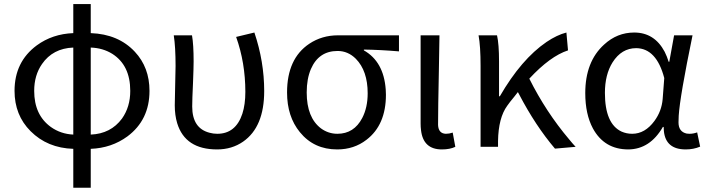

<svg xmlns="http://www.w3.org/2000/svg" viewBox="-20 -715 3444 935"><path d="M421.9 -483.4V-59.6Q519.5 -63.5 574.2 -137.7Q614.3 -194.3 614.3 -272.5Q614.3 -397.5 526.4 -453.1Q480.5 -481.4 421.9 -483.4ZM336.9 -59.6V-483.4Q237.3 -479.5 184.6 -403.3Q146.5 -348.6 146.5 -272.5Q146.5 -155.3 227.5 -96.7Q275.4 -62.5 336.9 -59.6ZM421.9 -695.3V-553.7Q556.6 -548.8 636.7 -462.9Q708 -386.7 708 -272.5Q708 -130.9 600.6 -50.8Q523.4 5.9 421.9 9.8V199.2H336.9V9.8Q210.9 5.9 128.9 -76.2Q50.8 -154.3 50.8 -272.5Q50.8 -414.1 159.2 -494.1Q235.4 -549.8 336.9 -553.7V-695.3Z M1037.1 12.7Q881.8 12.7 842.8 -115.2Q831.1 -154.3 831.1 -202.1Q831.1 -234.4 833 -297.9Q835 -361.3 835 -393.6Q835 -486.3 826.2 -543H915Q922.9 -498 922.9 -416Q922.9 -386.7 919.9 -311.5Q916 -230.5 916 -196.3Q916 -89.8 1001 -68.4Q1018.6 -63.5 1038.1 -63.5Q1127.9 -63.5 1160.2 -161.1Q1174.8 -206.1 1174.8 -267.6Q1174.8 -409.2 1129.9 -535.2L1218.8 -556.6Q1266.6 -415 1266.6 -271.5Q1266.6 -96.7 1164.1 -25.4Q1109.4 12.7 1037.1 12.7Z M1622.1 12.7Q1508.8 12.7 1440.4 -71.3Q1377.9 -147.5 1377.9 -264.6Q1377.9 -429.7 1486.3 -502Q1547.9 -543 1626 -543H1922.9V-464.8Q1829.1 -472.7 1752 -473.6V-469.7Q1848.6 -415 1858.4 -279.3Q1859.4 -266.6 1859.4 -253.9Q1859.4 -106.4 1764.6 -34.2Q1704.1 12.7 1622.1 12.7ZM1623 -63.5Q1704.1 -63.5 1744.1 -140.6Q1770.5 -191.4 1770.5 -260.7Q1770.5 -370.1 1712.9 -428.7Q1674.8 -466.8 1624 -466.8Q1532.2 -466.8 1494.1 -378.9Q1473.6 -331.1 1473.6 -264.6Q1473.6 -142.6 1543 -89.8Q1579.1 -63.5 1623 -63.5Z M2131.8 12.7Q2041 12.7 2030.3 -81.1Q2028.3 -96.7 2028.3 -113.3V-543H2120.1Q2119.1 -486.3 2117.2 -370.1Q2113.3 -186.5 2113.3 -106.4Q2115.2 -64.5 2151.4 -63.5Q2168 -63.5 2184.6 -69.3L2197.3 0Q2170.9 12.7 2131.8 12.7Z M2783.2 0 2682.6 8.8Q2587.9 -102.5 2507.8 -255.9Q2504.9 -261.7 2502 -266.6Q2496.1 -258.8 2484.4 -244.1Q2460.9 -215.8 2450.2 -200.2Q2407.2 -141.6 2405.3 -28.3V0H2320.3V-393.6Q2320.3 -490.2 2310.5 -543H2400.4Q2410.2 -500 2410.2 -416V-246.1H2414.1Q2518.6 -426.8 2641.6 -510.7Q2692.4 -544.9 2738.3 -556.6L2746.1 -469.7Q2659.2 -441.4 2557.6 -332Q2638.7 -169.9 2751 -37.1Q2767.6 -16.6 2783.2 0Z M3040 12.7Q2922.9 12.7 2867.2 -89.8Q2830.1 -159.2 2830.1 -261.7Q2830.1 -415 2921.9 -498Q2985.4 -556.6 3068.4 -556.6Q3167 -556.6 3216.8 -462.9Q3228.5 -439.5 3236.3 -414.1H3239.3L3262.7 -543H3352.5Q3291 -245.1 3285.2 -151.4Q3284.2 -133.8 3284.2 -119.1Q3284.2 -73.2 3324.2 -64.5Q3331.1 -63.5 3337.9 -63.5Q3356.4 -63.5 3375 -70.3L3389.6 -1Q3357.4 12.7 3319.3 12.7Q3221.7 12.7 3212.9 -77.1Q3211.9 -86.9 3211.9 -96.7H3208Q3145.5 11.7 3040 12.7ZM3058.6 -63.5Q3121.1 -63.5 3167 -126Q3202.1 -173.8 3207 -232.4L3214.8 -335Q3176.8 -479.5 3078.1 -480.5Q3006.8 -480.5 2962.9 -411.1Q2925.8 -351.6 2925.8 -262.7Q2925.8 -112.3 3006.8 -74.2Q3031.2 -63.5 3058.6 -63.5Z"/></svg>

Font: Taipei Sans TC Beta
Style: Regular
Weight: 400
Designer: JT Foundry
Foundry: JT Foundry
Version: Version 1.000